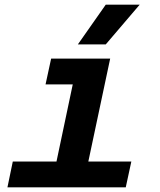

<svg xmlns="http://www.w3.org/2000/svg" viewBox="-20 -806 690 826"><path d="M35 -111H223L293 -443H176L200 -554H454L360 -111H545L521 0H12ZM435 -786H581L435 -615H315Z"/></svg>

Font: Azeret Mono SemiBold
Style: Italic
Weight: 600
Italic angle: -12°
Designer: Martin Vácha
Foundry: Displaay
Version: Version 1.000; Glyphs 3.0.3, build 3074